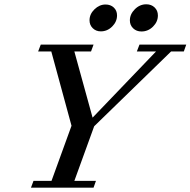

<svg xmlns="http://www.w3.org/2000/svg" viewBox="-20 -870 883 890"><path d="M635.7 -724.1Q612.3 -724.1 597.2 -738.8Q582 -753.4 582 -775.4Q582 -804.2 605 -827.1Q627.9 -850.1 658.2 -850.1Q681.6 -850.1 696.8 -835.4Q711.9 -820.8 711.9 -798.3Q711.9 -769 689.2 -746.6Q666.5 -724.1 635.7 -724.1ZM447.3 -724.6Q424.8 -724.6 409.9 -739.3Q395 -753.9 395 -775.9Q395 -804.7 418 -826.9Q440.9 -849.1 469.2 -849.1Q492.7 -849.1 507.6 -835Q522.5 -820.8 522.5 -798.8Q522.5 -769.5 500 -747.1Q477.5 -724.6 447.3 -724.6ZM123.5 0 135.3 -31.7H218.8L311.5 -287.1L217.8 -631.3H156.7L168.9 -663.1H413.6L401.9 -631.3H324.7L409.2 -324.7L703.1 -631.3H614.3L626.5 -663.1H843.3L832 -631.3H772.9L416.5 -284.7L324.7 -31.7H424.8L413.6 0Z"/></svg>

Font: Elstob 10pt Medium
Style: Italic
Weight: 500
Italic angle: -20°
Designer: Peter S. Baker
Version: Version 1.015